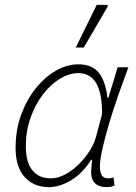

<svg xmlns="http://www.w3.org/2000/svg" viewBox="-20 -756 558 788"><path d="M180 12Q119 12 81.5 -29Q44 -70 44 -149Q44 -223 67 -285.5Q90 -348 127.5 -394.5Q165 -441 210.5 -466.5Q256 -492 301 -492Q358 -492 385.5 -457.5Q413 -423 421 -355H425L463 -480H507Q485 -421 464 -361Q443 -301 426.5 -245Q410 -189 400 -143.5Q390 -98 390 -71Q390 -52 397 -38Q404 -24 425 -24Q432 -24 437 -25.5Q442 -27 446 -28L450 5Q442 9 434.5 10.5Q427 12 415 12Q390 12 372.5 -1.5Q355 -15 354 -49Q354 -57 355.5 -71Q357 -85 358 -100H354Q320 -46 273 -17Q226 12 180 12ZM188 -24Q217 -24 246.5 -39.5Q276 -55 303 -81.5Q330 -108 349.5 -139.5Q369 -171 376 -202L399 -288Q399 -374 374.5 -415Q350 -456 302 -456Q264 -456 225.5 -432.5Q187 -409 155.5 -367.5Q124 -326 105 -272Q86 -218 86 -156Q86 -90 113 -57Q140 -24 188 -24ZM291 -561 377 -736H420L423 -731L324 -561Z"/></svg>

Font: Source Sans 3 Light
Style: Italic
Weight: 300
Italic angle: -11°
Designer: Paul D. Hunt
Foundry: Adobe
Version: Version 3.046;hotconv 1.0.118;makeotfexe 2.5.65603